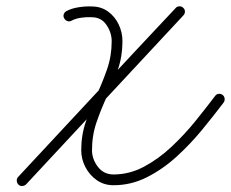

<svg xmlns="http://www.w3.org/2000/svg" viewBox="-20 -587 750 624"><path d="M196 -551Q213 -560 236 -563.5Q259 -567 278 -566Q278 -566 278 -566Q278 -566 278 -566Q278 -566 278 -566Q278 -566 278 -566Q308 -566 330.5 -550Q353 -534 365.5 -508Q378 -482 378 -453Q378 -404 363 -360.5Q348 -317 328.5 -275.5Q309 -234 294 -190.5Q279 -147 279 -99Q279 -70 298 -45Q317 -20 349 -20Q401 -20 448.5 -45.5Q496 -71 538 -110.5Q580 -150 615.5 -194Q651 -238 679 -275Q683 -281 690.5 -282Q698 -283 704 -278Q709 -274 710 -267Q711 -260 707 -254Q676 -213 637.5 -166Q599 -119 554 -78Q509 -37 457.5 -11Q406 15 349 15Q318 15 294.5 -1.5Q271 -18 257.5 -44Q244 -70 244 -99Q244 -148 259 -191.5Q274 -235 293.5 -277Q313 -319 328 -362Q343 -405 343 -453Q343 -481 326 -506Q309 -531 278 -531Q278 -531 278 -531Q278 -531 278 -531Q277 -531 277 -531Q277 -531 277 -531Q263 -532 244.5 -529.5Q226 -527 213 -520Q206 -516 199 -518.5Q192 -521 189 -527Q185 -533 187 -540Q189 -547 196 -551ZM575 -562Q581 -557 581 -549.5Q581 -542 576 -537Q448 -400 320.5 -262.5Q193 -125 65 12Q60 17 52.5 17.5Q45 18 40 13Q35 8 34.5 0.5Q34 -7 39 -12Q167 -149 294.5 -286.5Q422 -424 551 -561Q555 -566 562.5 -566.5Q570 -567 575 -562Z"/></svg>

Font: FRB American Cursive Guidelines Arrows
Style: Italic
Weight: 400
Italic angle: -25°
Version: Version 2.0;Modular Font Editor K font №1